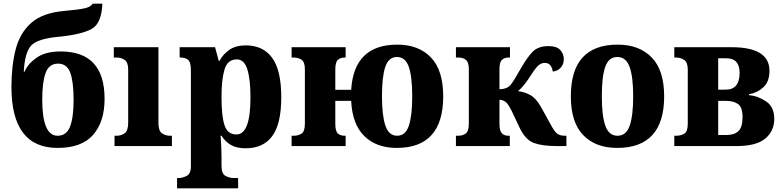

<svg xmlns="http://www.w3.org/2000/svg" viewBox="-20 -792 4253 1041"><path d="M292 10Q423 10 485 -61Q547 -132 547 -256Q547 -513 309 -513Q226 -513 177.5 -478.5Q129 -444 113 -403H109Q114 -506 148.5 -544.5Q183 -583 303 -593Q427 -606 479 -636.5Q531 -667 535 -772H482Q474 -756 443 -748Q412 -740 331 -733Q212 -723 150 -668.5Q88 -614 65 -524.5Q42 -435 42 -321Q42 10 292 10ZM292 -56Q209 -56 209 -252Q209 -347 227.5 -397Q246 -447 295 -447Q343 -447 361 -397.5Q379 -348 379 -251Q379 -156 360 -106Q341 -56 292 -56Z M601 0H912V-56H902Q877 -56 858 -69.5Q839 -83 839 -125V-536H597V-480H613Q637 -480 656 -467Q675 -454 675 -415V-127Q675 -84 656.5 -70Q638 -56 612 -56H601Z M940 229H1271V173H1242Q1226 173 1203.5 162Q1181 151 1181 108V58Q1181 30 1179.5 -1.5Q1178 -33 1176 -56H1181Q1201 -24 1232 -6Q1263 12 1312 12Q1407 12 1456 -54Q1505 -120 1505 -265Q1505 -411 1455.5 -478.5Q1406 -546 1313 -546Q1259 -546 1224.5 -522.5Q1190 -499 1170 -462H1166L1146 -536H954V-480H959Q984 -480 999.5 -468Q1015 -456 1015 -409V110Q1015 151 991.5 162Q968 173 953 173H940ZM1262 -63Q1214 -63 1197.5 -112.5Q1181 -162 1181 -266Q1181 -362 1197.5 -416Q1214 -470 1264 -470Q1304 -470 1321 -416Q1338 -362 1338 -264Q1338 -63 1262 -63Z M2131 10Q2383 10 2383 -270Q2383 -411 2316.5 -480.5Q2250 -550 2134 -550Q1899 -550 1884 -305H1798V-415Q1798 -455 1812 -467.5Q1826 -480 1848 -480H1854V-536H1561V-480H1572Q1597 -480 1615 -468Q1633 -456 1633 -416V-121Q1633 -80 1615.5 -68Q1598 -56 1572 -56H1561V0H1854V-56H1849Q1826 -56 1812 -68Q1798 -80 1798 -121V-245H1884Q1890 -118 1955.5 -54Q2021 10 2131 10ZM2133 -56Q2088 -56 2069.5 -111Q2051 -166 2051 -270Q2051 -376 2069 -429.5Q2087 -483 2132 -483Q2178 -483 2196.5 -429.5Q2215 -376 2215 -270Q2215 -166 2197 -111Q2179 -56 2133 -56Z M2452 0H2744V-56H2736Q2714 -56 2701 -69.5Q2688 -83 2688 -121V-251Q2705 -251 2720 -240.5Q2735 -230 2754 -191L2798 -98Q2829 -34 2874.5 -17Q2920 0 3000 0H3051V-56H3042Q3017 -56 3001.5 -67Q2986 -78 2964 -120L2912 -214Q2886 -260 2854.5 -277Q2823 -294 2788 -298Q2817 -319 2861 -388Q2884 -424 2899.5 -437.5Q2915 -451 2934 -451Q2970 -451 2977 -404Q3002 -406 3019.5 -424.5Q3037 -443 3037 -472Q3037 -499 3018 -520.5Q2999 -542 2954 -542Q2897 -542 2867.5 -511Q2838 -480 2808 -428Q2786 -390 2772 -366.5Q2758 -343 2747 -330Q2726 -308 2688 -308V-414Q2688 -455 2701.5 -467.5Q2715 -480 2737 -480H2745V-536H2452V-480H2467Q2490 -480 2506 -467.5Q2522 -455 2522 -416V-123Q2522 -81 2505.5 -68.5Q2489 -56 2464 -56H2452Z M3326 10Q3581 10 3581 -270Q3581 -411 3513.5 -480.5Q3446 -550 3329 -550Q3075 -550 3075 -270Q3075 -129 3142 -59.5Q3209 10 3326 10ZM3328 -56Q3281 -56 3262 -110.5Q3243 -165 3243 -270Q3243 -376 3261.5 -429.5Q3280 -483 3327 -483Q3374 -483 3393.5 -429.5Q3413 -376 3413 -270Q3413 -165 3394 -110.5Q3375 -56 3328 -56Z M3636 0H3973Q4080 0 4129 -40.5Q4178 -81 4178 -148Q4178 -212 4134 -242Q4090 -272 4041 -276V-281Q4085 -288 4118.5 -318.5Q4152 -349 4152 -408Q4152 -536 3947 -536H3636V-480H3646Q3670 -480 3689.5 -467Q3709 -454 3709 -415V-121Q3709 -79 3690.5 -67.5Q3672 -56 3646 -56H3636ZM3874 -306V-476H3918Q3990 -476 3990 -397Q3990 -306 3915 -306ZM3874 -60V-245H3917Q3958 -245 3982 -227.5Q4006 -210 4006 -157Q4006 -102 3983.5 -81Q3961 -60 3919 -60Z"/></svg>

Font: Noto Serif SemiCondensed Extra
Style: Regular
Weight: 800
Width: 4
Designer: Monotype Design Team
Foundry: Monotype Imaging Inc.
Version: Version 1.002